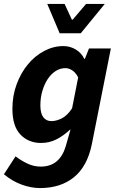

<svg xmlns="http://www.w3.org/2000/svg" viewBox="-32 -742 598 975"><path d="M531 -496 434 -8Q411 103 343.5 158Q276 213 171 213Q126 213 78 195.5Q30 178 -12 143L47 52Q76 74 108 89Q140 104 175 104Q224 104 255.5 77.5Q287 51 302 0L326 -84H324Q290 -52 254 -34Q218 -16 176 -16Q113 -16 72 -58.5Q31 -101 31 -189Q31 -256 52.5 -314Q74 -372 109.5 -415Q145 -458 192 -483Q239 -508 290 -508Q324 -508 353 -490.5Q382 -473 396 -443H399L420 -496ZM229 -127Q254 -127 282 -141Q310 -155 334 -192L365 -349Q352 -374 334.5 -385Q317 -396 300 -396Q274 -396 251 -381.5Q228 -367 211 -341.5Q194 -316 183.5 -281.5Q173 -247 173 -207Q173 -166 188 -146.5Q203 -127 229 -127ZM378 -573H271L208 -722H296L333 -642H337L405 -722H500Z"/></svg>

Font: mr_Source Sans Pro
Style: Bold Italic
Weight: 700
Italic angle: -11°
Designer: Paul D. Hunt
Foundry: Adobe Systems Incorporated
Version: Version 1.036;July 10, 2024;FontCreator 11.5.0.2430 64-bit